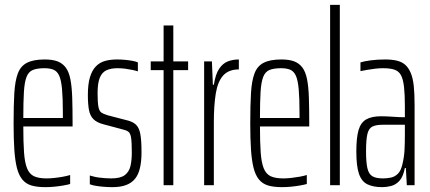

<svg xmlns="http://www.w3.org/2000/svg" viewBox="-20 -763 1771 791"><path d="M167 8Q132 8 109 1Q86 -6 71.5 -24Q57 -42 49.5 -72Q42 -102 39 -147Q36 -192 36 -254Q36 -329 39 -379.5Q42 -430 53.5 -460.5Q65 -491 91.5 -504.5Q118 -518 164 -518Q197 -518 217.5 -510Q238 -502 251 -484.5Q264 -467 270 -436.5Q276 -406 277.5 -361.5Q279 -317 279 -256V-242H76Q76 -177 79 -135Q82 -93 91.5 -69.5Q101 -46 120 -37Q139 -28 172 -28Q187 -28 205 -30Q223 -32 239.5 -35Q256 -38 269 -42V-5Q259 -2 242 1Q225 4 205.5 6Q186 8 167 8ZM239 -257V-297Q239 -359 235.5 -396.5Q232 -434 223.5 -452Q215 -470 200 -476Q185 -482 163 -482Q134 -482 116 -475Q98 -468 89.5 -446.5Q81 -425 78.5 -384.5Q76 -344 76 -277H259Z M443 8Q425 8 407 6.5Q389 5 374 2.5Q359 0 350 -4V-40Q357 -38 366.5 -35.5Q376 -33 388 -31.5Q400 -30 413 -29Q426 -28 438 -28Q476 -28 494 -41.5Q512 -55 517.5 -79Q523 -103 523 -134Q523 -177 520 -196Q517 -215 508 -221Q499 -227 481 -231L406 -251Q379 -258 365 -272Q351 -286 346.5 -310Q342 -334 342 -372Q342 -416 350.5 -444.5Q359 -473 375 -489.5Q391 -506 413 -512Q435 -518 462 -518Q478 -518 494.5 -516.5Q511 -515 525 -512.5Q539 -510 548 -506V-469Q539 -472 525 -475Q511 -478 495.5 -480Q480 -482 464 -482Q437 -482 418.5 -473.5Q400 -465 391 -442.5Q382 -420 382 -379Q382 -341 385.5 -323Q389 -305 398 -299Q407 -293 424 -288L497 -269Q525 -263 539 -250.5Q553 -238 558 -211.5Q563 -185 563 -135Q563 -98 556.5 -70.5Q550 -43 536 -26Q522 -9 499 -0.5Q476 8 443 8Z M654 0V-474H601V-510H654V-658H694V-510H755V-474H694V0Z M821 0V-510H853L857 -414H861Q868 -458 883 -480Q898 -502 918.5 -510Q939 -518 964 -518V-477Q922 -477 899.5 -452Q877 -427 869 -378Q861 -329 861 -260V0Z M1142 8Q1107 8 1084 1Q1061 -6 1046.5 -24Q1032 -42 1024.5 -72Q1017 -102 1014 -147Q1011 -192 1011 -254Q1011 -329 1014 -379.5Q1017 -430 1028.5 -460.5Q1040 -491 1066.5 -504.5Q1093 -518 1139 -518Q1172 -518 1192.5 -510Q1213 -502 1226 -484.5Q1239 -467 1245 -436.5Q1251 -406 1252.5 -361.5Q1254 -317 1254 -256V-242H1051Q1051 -177 1054 -135Q1057 -93 1066.5 -69.5Q1076 -46 1095 -37Q1114 -28 1147 -28Q1162 -28 1180 -30Q1198 -32 1214.5 -35Q1231 -38 1244 -42V-5Q1234 -2 1217 1Q1200 4 1180.5 6Q1161 8 1142 8ZM1214 -257V-297Q1214 -359 1210.5 -396.5Q1207 -434 1198.5 -452Q1190 -470 1175 -476Q1160 -482 1138 -482Q1109 -482 1091 -475Q1073 -468 1064.5 -446.5Q1056 -425 1053.5 -384.5Q1051 -344 1051 -277H1234Z M1340 0V-743H1380V0Z M1555 8Q1518 8 1494 -3.5Q1470 -15 1459 -46.5Q1448 -78 1448 -139Q1448 -195 1457 -226.5Q1466 -258 1488.5 -271Q1511 -284 1550 -284Q1560 -284 1573 -283.5Q1586 -283 1599.5 -282Q1613 -281 1625.5 -280.5Q1638 -280 1648 -280V-326Q1648 -374 1644.5 -405Q1641 -436 1632 -453Q1623 -470 1605 -476Q1587 -482 1558 -482Q1543 -482 1525.5 -480Q1508 -478 1491.5 -475Q1475 -472 1465 -470V-506Q1481 -511 1508 -514.5Q1535 -518 1567 -518Q1595 -518 1615.5 -513Q1636 -508 1649.5 -496Q1663 -484 1672 -463Q1681 -442 1684.5 -410Q1688 -378 1688 -332V0H1656L1652 -71H1648Q1641 -35 1626 -18.5Q1611 -2 1592 3Q1573 8 1555 8ZM1558 -28Q1575 -28 1591 -31.5Q1607 -35 1619.5 -47.5Q1632 -60 1638 -87Q1645 -116 1646.5 -144.5Q1648 -173 1648 -209V-249H1556Q1529 -249 1514 -241.5Q1499 -234 1493.5 -210.5Q1488 -187 1488 -139Q1488 -95 1493.5 -70.5Q1499 -46 1514 -37Q1529 -28 1558 -28Z"/></svg>

Font: Saira UltraCondensed ExtraLight
Style: Regular
Weight: 250
Width: 1
Designer: Hector Gatti with collaboration of the Omnibus-Type team
Foundry: Omnibus-Type
Version: Version 1.101